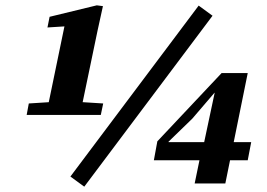

<svg xmlns="http://www.w3.org/2000/svg" viewBox="-20 -680 1000 720"><path d="M80 -249 88 -292 198 -299H256L367 -292L358 -249ZM153 -249 227 -607 253 -583 158 -577 166 -617 343 -660 366 -657 346 -566 280 -249ZM296 20 244 -18 725 -659 777 -621ZM710 8 735 -113 741 -125 785 -332H758L797 -347L701 -235L600 -137L612 -172V-147H922L909 -79H557L570 -150L811 -406H909L825 8Z"/></svg>

Font: Source Serif 4 ExtraBold
Style: Italic
Weight: 800
Italic angle: -12°
Designer: Frank Grießhammer
Foundry: Adobe Systems Incorporated
Version: Version 4.004;hotconv 1.0.116;makeotfexe 2.5.65601